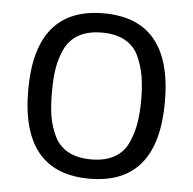

<svg xmlns="http://www.w3.org/2000/svg" viewBox="-47 -633 697 694"><g transform="rotate(5 302.0 -286.0)"><path d="M218.5 -74.5Q252 -56 302 -56Q352 -56 385.5 -74.5Q419 -93 435 -127.5Q451 -162 457.5 -199.5Q464 -237 464 -286Q464 -335 457.5 -372.5Q451 -410 435 -444.5Q419 -479 385.5 -497.5Q352 -516 302 -516Q252 -516 218.5 -497.5Q185 -479 168.5 -444.5Q152 -410 146 -373Q140 -336 140 -286Q140 -236 146 -199Q152 -162 168.5 -127.5Q185 -93 218.5 -74.5ZM550 -286Q550 14 302 14Q54 14 54 -286Q54 -586 302 -586Q550 -586 550 -286Z"/></g></svg>

Font: Sintony
Style: Regular
Weight: 400
Version: Version 001.001